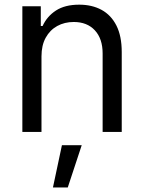

<svg xmlns="http://www.w3.org/2000/svg" viewBox="-20 -573 626 834"><path d="M160.2 -328.1V0H77.1V-545.9H157.2V-460H165Q184.1 -502 223.1 -527.3Q262.2 -552.7 324.2 -552.7Q379.4 -552.7 420.9 -530.3Q462.4 -507.8 485.6 -462.2Q508.8 -416.5 508.8 -346.7V0H425.8V-340.8Q425.8 -404.8 392.1 -441.2Q358.4 -477.5 300.3 -477.5Q260.3 -477.5 228.5 -460Q196.8 -442.4 178.5 -409.2Q160.2 -376 160.2 -328.1ZM210 241.2 249 57.6H335L274.4 241.2Z"/></svg>

Font: Inter V
Style: 
Weight: 400
Designer: Rasmus Andersson
Foundry: rsms
Version: Version 4.000;git-a3f224843